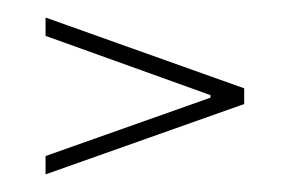

<svg xmlns="http://www.w3.org/2000/svg" viewBox="-20 -421 332 220"><path d="M32.2 -379.9V-400.9L259.8 -319.8V-301.8L32.2 -221.2V-242.2L221.2 -309.1V-312Z"/></svg>

Font: Moniqa Narrow Heading
Style: Regular
Weight: 400
Width: 4
Designer: Rajesh Rajput
Foundry: Rajesh Rajput
Version: Version 1.000